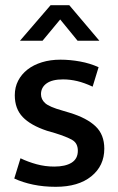

<svg xmlns="http://www.w3.org/2000/svg" viewBox="-20 -710 456 740"><path d="M337 -376Q305 -391 277.5 -397.5Q250 -404 223 -404Q181 -404 159.5 -388.5Q138 -373 138 -347Q138 -327 154 -312.5Q170 -298 220 -284L250 -275Q315 -255 348.5 -223Q382 -191 382 -137Q382 -71 332 -30.5Q282 10 195 10Q148 10 107.5 1.5Q67 -7 35 -22L59 -100Q88 -86 121 -77Q154 -68 189 -68Q232 -68 256 -83Q280 -98 280 -129Q280 -158 258.5 -170.5Q237 -183 192 -197L161 -206Q98 -227 67.5 -259Q37 -291 37 -343Q37 -374 50 -399Q63 -424 86 -442Q109 -460 141.5 -470Q174 -480 213 -480Q250 -480 288.5 -473Q327 -466 360 -451ZM363 -553H279L212 -635L144 -553H57L175 -690H247Z"/></svg>

Font: Mukta Malar Medium
Style: Regular
Weight: 500
Designer: Aadarsh Rajan, Girish Dalvi, Yashodeep Gholap
Foundry: Ek Type
Version: Version 2.538;PS 1.000;hotconv 16.6.51;makeotf.lib2.5.65220;